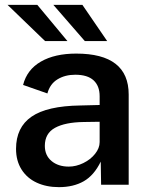

<svg xmlns="http://www.w3.org/2000/svg" viewBox="-20 -760 611 790"><path d="M310.5 -326 390 -328V-364Q390 -406.5 365 -429.5Q340 -452.5 289.5 -452.5Q247.5 -452.5 216.5 -433.5Q185.5 -414.5 175 -375.5L75 -410.5Q91 -473.5 148.2 -506.5Q205.5 -539.5 293.5 -539.5Q509.5 -539.5 509.5 -371V0H396L394.5 -95Q367 -38.5 324.5 -14.2Q282 10 222.5 10Q171 10 131 -8.5Q91 -27 68.5 -62.8Q46 -98.5 46 -147.5Q46 -236 109.8 -280Q173.5 -324 310.5 -326ZM263 -74.5Q293 -74.5 322.8 -89Q352.5 -103.5 371.2 -127Q390 -150.5 390 -175.5V-259L324.5 -258Q248 -257 206.2 -234Q164.5 -211 164.5 -160Q164.5 -120.5 192 -97.5Q219.5 -74.5 263 -74.5ZM421 -591H329L199.5 -740H319ZM133.5 -740 257.5 -591H165.5L11 -740Z"/></svg>

Font: 1883 Sans SemiBold
Style: Regular
Weight: 600
Designer: 1883 Sans project is a fork of Public Sans.
Version: Version 1.009